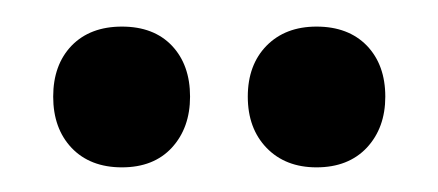

<svg xmlns="http://www.w3.org/2000/svg" viewBox="-20 -610 338 148"><path d="M74 -481Q49.5 -481 35.2 -496Q21 -511 21 -535.5Q21 -560 35.2 -574.8Q49.5 -589.5 74 -589.5Q98.5 -589.5 112.5 -574.8Q126.5 -560 126.5 -535.5Q126.5 -511.5 112.5 -496.2Q98.5 -481 74 -481ZM224 -481Q200 -481 185.5 -496Q171 -511 171 -535.5Q171 -560 185.5 -574.8Q200 -589.5 224 -589.5Q248.5 -589.5 262.8 -574.8Q277 -560 277 -535.5Q277 -511.5 262.8 -496.2Q248.5 -481 224 -481Z"/></svg>

Font: Fraunces 144pt S100
Style: Regular
Weight: 400
Version: Version 1.000; ttfautohint (v1.8.3)